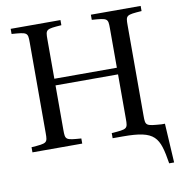

<svg xmlns="http://www.w3.org/2000/svg" viewBox="-89 -733 938 995"><g transform="rotate(-10 379.5 -235.5)"><path d="M33 0H295V-27C213 -33 211 -34 211 -87V-321H540V-87C540 -34 538 -33 455 -27V0H509C681 0 698 38 721 179H747L735 -27H717C635 -33 633 -34 633 -87V-563C633 -616 635 -617 717 -623V-650H455V-623C538 -617 540 -616 540 -563V-356H211V-563C211 -616 213 -617 295 -623V-650H33V-623C116 -617 118 -616 118 -563V-87C118 -34 116 -33 33 -27Z"/></g></svg>

Font: erewhon
Style: Regular
Weight: 400
Version: Version 1.0.0